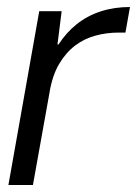

<svg xmlns="http://www.w3.org/2000/svg" viewBox="-20 -528 391 548"><path d="M4 0 92 -496H156L144 -401H147Q169 -435 199 -459Q229 -483 267.5 -495.5Q306 -508 351 -508L338 -435H319Q285 -435 253 -426.5Q221 -418 194.5 -398Q168 -378 148.5 -345Q129 -312 121 -262L74 0Z"/></svg>

Font: DM Sans 36pt Light
Style: Italic
Weight: 300
Italic angle: -10°
Designer: Colophon Foundry, Jonny Pinhorn
Foundry: Colophon Foundry
Version: Version 4.004;gftools[0.9.30]